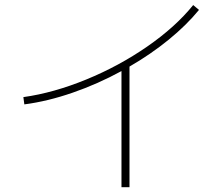

<svg xmlns="http://www.w3.org/2000/svg" viewBox="-20 -744 904 774"><path d="M758.8 -723.6 782.2 -704.1Q731.4 -642.1 659.4 -583.5Q587.4 -524.9 502 -475.6V10.7H469.7V-457.5Q374 -405.3 272.9 -370.4Q171.9 -335.4 78.1 -323.2L74.2 -352.5Q196.3 -369.6 327.9 -423.6Q459.5 -477.5 573.5 -556.4Q687.5 -635.3 758.8 -723.6Z"/></svg>

Font: Pretendard GOV Thin
Style: Regular
Weight: 100
Designer: Base glyphs from Inter by Rasmus Andersson; Hangeul glyphs from Noto Sans CJK(Source Han Sans) by Jang Soo-young and Kan
Foundry: Kil Hyung-jin
Version: Version 1.309